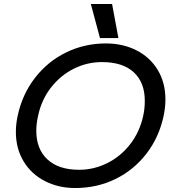

<svg xmlns="http://www.w3.org/2000/svg" viewBox="-20 -933 866 968"><path d="M438 -913H545L577 -741H484ZM60 -268Q60 -307 69 -349Q92 -457 156 -540Q220 -623 313 -668.5Q406 -714 514 -714Q600 -714 668.5 -679Q737 -644 775.5 -580Q814 -516 814 -431Q814 -393 805 -349Q782 -241 718.5 -158.5Q655 -76 562 -30.5Q469 15 359 15Q275 15 206.5 -20Q138 -55 99 -119.5Q60 -184 60 -268ZM702 -349Q710 -385 710 -425Q710 -517 654.5 -568.5Q599 -620 494 -620Q419 -620 352 -586.5Q285 -553 237 -491.5Q189 -430 172 -349Q163 -309 163 -274Q163 -181 219.5 -129Q276 -77 379 -77Q453 -77 520.5 -110.5Q588 -144 636 -205.5Q684 -267 702 -349Z"/></svg>

Font: Prompt
Style: Italic
Weight: 400
Italic angle: -12°
Designer: Katatrad Team
Foundry: CadsonDemak
Version: Version 1.001